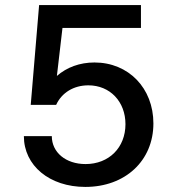

<svg xmlns="http://www.w3.org/2000/svg" viewBox="-20 -720 700 756"><path d="M316 16C473 16 584 -87 584 -234C584 -373 486 -474 352 -474C294 -474 243 -455 204 -421L226 -610H535V-700H134L101 -307H201C223 -355 270 -384 328 -384C413 -384 474 -320 474 -231C474 -139 409 -74 317 -74C239 -74 184 -120 184 -184H74C74 -68 175 16 316 16Z"/></svg>

Font: Uncut Plan8
Style: Regular
Weight: 400
Designer: Kasper Nordkvist
Foundry: UNCUT.wtf
Version: Version 1.002;Glyphs 3.1.2 (3151)